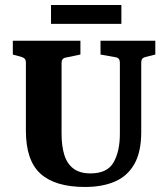

<svg xmlns="http://www.w3.org/2000/svg" viewBox="-20 -735 669 764"><path d="M598 -573V-518L558 -508Q542 -504 542 -487V-210Q542 -130 514.5 -82Q487 -34 437 -12.5Q387 9 318 9Q200 9 141.5 -43.5Q83 -96 83 -215V-487Q83 -503 67 -508L31 -518V-573H300V-518L242 -506Q225 -503 225 -485V-203Q225 -154 236 -118.5Q247 -83 272.5 -64Q298 -45 340 -45Q407 -45 432 -89Q457 -133 457 -203V-486Q457 -504 441 -507L380 -518V-573ZM183 -715H463V-640H183Z"/></svg>

Font: Rasa
Style: Bold
Weight: 700
Designer: Anna Giedrys (Yrsa+Rasa design), David Brezina (Yrsa art-direction, Rasa art-direction, design)
Foundry: Rosetta Type Foundry
Version: Version 2.004